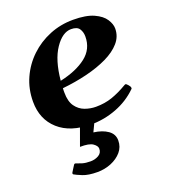

<svg xmlns="http://www.w3.org/2000/svg" viewBox="-135 -594 827 935"><g transform="rotate(-20 278.5 -126.0)"><path d="M529.8 -385.3Q529.8 -344.2 502.4 -312.7Q475.1 -281.2 427.5 -258.3Q379.9 -235.4 319.1 -220.5Q258.3 -205.6 190.9 -198.7Q190.4 -193.4 190.4 -187.5Q190.4 -181.6 190.4 -175.8Q190.4 -130.4 208.7 -104.7Q227.1 -79.1 255.1 -68.8Q283.2 -58.6 312 -58.6Q357.9 -58.6 396.5 -72Q435.1 -85.4 476.6 -109.9Q478.5 -110.8 480.2 -111.8Q481.9 -112.8 483.9 -112.8Q487.8 -112.8 496.3 -103Q504.9 -93.3 504.9 -87.4Q504.9 -86.9 505.1 -86.4Q505.4 -85.9 505.4 -85.4Q505.4 -83.5 504.4 -82.3Q503.4 -81.1 502.4 -80.1Q455.6 -34.2 392.3 -10Q329.1 14.2 262.2 14.2Q153.3 14.2 92.5 -40.5Q31.7 -95.2 31.7 -186Q31.7 -252 57.1 -308.1Q82.5 -364.3 126.7 -406.2Q170.9 -448.2 228.5 -471.7Q286.1 -495.1 350.6 -495.1Q418 -495.1 457.3 -477.3Q496.6 -459.5 513.2 -433.8Q529.8 -408.2 529.8 -385.3ZM326.2 -455.6Q281.2 -455.6 242.2 -397.9Q203.1 -340.3 193.4 -236.3Q278.8 -254.9 329.3 -294.2Q379.9 -333.5 379.9 -398.4Q379.9 -421.4 368.7 -438.5Q357.4 -455.6 326.2 -455.6ZM210.4 242.7Q163.1 242.7 134.3 231Q105.5 219.2 95.2 212.9Q90.8 210 93.8 203.1Q96.2 198.7 103.3 187.7Q110.4 176.8 114.3 170.4Q118.2 164.6 123.5 166.5Q137.2 171.9 154.1 177Q170.9 182.1 196.3 182.1Q219.2 182.1 238 171.4Q256.8 160.6 256.8 138.2Q256.8 124 237.8 110.6Q218.8 97.2 171.4 98.1L210.4 -9.3H287.1L256.8 54.2Q301.8 60.1 329.6 79.6Q357.4 99.1 357.4 132.3Q357.4 166 336.2 190.7Q314.9 215.3 281.5 229Q248 242.7 210.4 242.7Z"/></g></svg>

Font: Gelasio
Style: Bold Italic
Weight: 700
Italic angle: -8.5°
Designer: Eben Sorkin
Foundry: Eben Sorkin
Version: Version 1.008